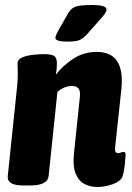

<svg xmlns="http://www.w3.org/2000/svg" viewBox="-20 -738 525 766"><path d="M368 8Q340 8 317 -4Q294 -16 282 -45Q270 -74 275 -125L298 -345Q299 -351 299 -355Q299 -359 299 -364Q299 -395 267 -395Q251 -395 235 -388Q219 -381 209 -371L174 -36Q170 2 100 2H76Q40 2 24.5 -7.5Q9 -17 11 -36L46 -371Q48 -387 49.5 -406.5Q51 -426 51 -446Q51 -455 50.5 -464.5Q50 -474 50 -485Q50 -501 69 -509Q88 -517 113 -519.5Q138 -522 156 -522Q184 -522 195.5 -515Q207 -508 207 -485Q207 -463 203 -440Q231 -477 273 -504Q315 -531 366 -531Q466 -531 466 -416Q466 -398 464 -380L439 -148Q437 -127 451 -127Q457 -127 462.5 -129.5Q468 -132 473 -132Q478 -132 480 -127Q482 -122 480 -107Q479 -89 476 -67Q473 -45 468 -32Q460 -14 429.5 -3Q399 8 368 8ZM249 -572Q201 -572 201 -587Q201 -595 212 -615L253 -687Q264 -705 281.5 -711.5Q299 -718 347 -718Q405 -718 405 -700Q405 -693 398.5 -683.5Q392 -674 379 -660L328 -602Q311 -584 296.5 -578Q282 -572 249 -572Z"/></svg>

Font: Asap Condensed Condensed ExtraBold
Style: Italic
Weight: 800
Width: 3
Italic angle: -6°
Designer: Pablo Cosgaya
Foundry: Omnibus-Type
Version: Version 3.001; ttfautohint (v1.8.4.7-5d5b)